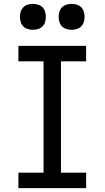

<svg xmlns="http://www.w3.org/2000/svg" viewBox="-20 -972 540 992"><path d="M75 0V-80H205V-655H75V-735H425V-655H295V-80H425V0ZM350 -818Q337 -818 323.5 -822Q310 -826 300.5 -835.5Q291 -845 287 -858.5Q283 -872 283 -885Q283 -898 287 -911.5Q291 -925 300.5 -934.5Q310 -944 323.5 -948Q337 -952 350 -952Q363 -952 376.5 -948Q390 -944 399.5 -934.5Q409 -925 413 -911.5Q417 -898 417 -885Q417 -872 413 -858.5Q409 -845 399.5 -835.5Q390 -826 376.5 -822Q363 -818 350 -818ZM150 -818Q137 -818 123.5 -822Q110 -826 100.5 -835.5Q91 -845 87 -858.5Q83 -872 83 -885Q83 -898 87 -911.5Q91 -925 100.5 -934.5Q110 -944 123.5 -948Q137 -952 150 -952Q163 -952 176.5 -948Q190 -944 199.5 -934.5Q209 -925 213 -911.5Q217 -898 217 -885Q217 -872 213 -858.5Q209 -845 199.5 -835.5Q190 -826 176.5 -822Q163 -818 150 -818Z"/></svg>

Font: Iosevka Medium
Style: Regular
Weight: 500
Monospace: yes
Designer: Belleve Invis
Foundry: Belleve Invis
Version: Version 32.5.0; ttfautohint (v1.8.4)